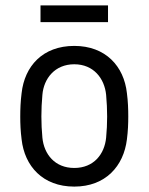

<svg xmlns="http://www.w3.org/2000/svg" viewBox="-20 -680 550 711"><path d="M255 11C371 11 438 -65 450 -164C454 -195 455 -222 455 -249C455 -276 454 -304 450 -335C439 -435 371 -510 255 -510C138 -510 71 -435 60 -335C56 -304 55 -275 55 -248C55 -222 56 -195 60 -164C71 -65 138 11 255 11ZM255 -58C183 -58 143 -109 137 -170C132 -223 132 -274 137 -329C142 -389 183 -442 255 -442C327 -442 367 -389 373 -329C378 -273 378 -223 373 -170C367 -109 327 -58 255 -58ZM130 -598H380V-660H130Z"/></svg>

Font: Finlandica
Style: Regular
Weight: 400
Designer: Niklas Ekholm, Juho Hiilivirta, Jaakko Suomalainen
Foundry: Helsinki Type Studio
Version: Version 2.000;Glyphs 3.2 (3202)